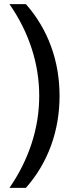

<svg xmlns="http://www.w3.org/2000/svg" viewBox="-20 -765 363 935"><path d="M171 -298Q171 -416 134 -529.5Q97 -643 26 -745H106Q187 -653 228.5 -539.5Q270 -426 270 -298Q270 -170 228.5 -56Q187 58 106 150H26Q97 47 134 -66.5Q171 -180 171 -298Z"/></svg>

Font: Evergrow Sans 
Style: Medium
Weight: 500
Foundry: 10Web
Version: Version 1.000